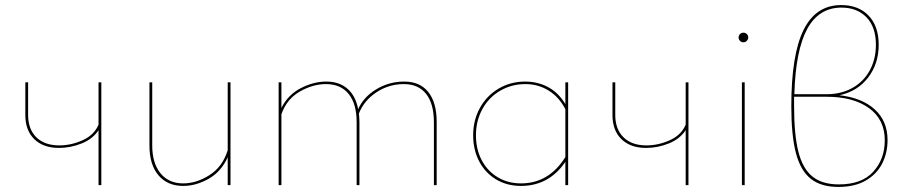

<svg xmlns="http://www.w3.org/2000/svg" viewBox="-20 -731 3573 758"><path d="M380 -406V0H369V-217Q346 -182 302 -164.5Q258 -147 213 -147Q151 -147 115.5 -181.5Q80 -216 80 -277V-406H91V-277Q91 -221 123.5 -189Q156 -157 214 -157Q261 -157 306.5 -177.5Q352 -198 369 -239V-406Z M890 -406V0H879V-110Q853 -53 803.5 -25Q754 3 703 3Q641 3 605.5 -39Q570 -81 570 -157V-406H581V-157Q581 -87 613.5 -47Q646 -7 703 -7Q756 -7 807.5 -40Q859 -73 879 -138V-406Z M1704 -249V0H1693V-249Q1693 -321 1662.5 -360Q1632 -399 1574 -399Q1515 -399 1466 -366.5Q1417 -334 1397 -283Q1399 -261 1399 -249V0H1388V-249Q1388 -321 1356.5 -360Q1325 -399 1267 -399Q1215 -399 1163.5 -369.5Q1112 -340 1091 -280V0H1080V-406H1091V-305Q1117 -357 1167.5 -383Q1218 -409 1268 -409Q1319 -409 1351.5 -381Q1384 -353 1394 -300Q1415 -348 1465.5 -378.5Q1516 -409 1576 -409Q1638 -409 1671 -367.5Q1704 -326 1704 -249Z M2223 -406V0H2212V-92Q2147 3 2037 3Q1981 3 1938 -23Q1895 -49 1871.5 -94.5Q1848 -140 1848 -197Q1848 -257 1875 -305.5Q1902 -354 1949 -381.5Q1996 -409 2053 -409Q2103 -409 2144 -387Q2185 -365 2212 -320V-406ZM2212 -111V-300Q2187 -348 2146 -373.5Q2105 -399 2054 -399Q2000 -399 1955 -373Q1910 -347 1884.5 -300.5Q1859 -254 1859 -197Q1859 -142 1881.5 -99Q1904 -56 1944.5 -31.5Q1985 -7 2037 -7Q2147 -7 2212 -111Z M2698 -406V0H2687V-217Q2664 -182 2620 -164.5Q2576 -147 2531 -147Q2469 -147 2433.5 -181.5Q2398 -216 2398 -277V-406H2409V-277Q2409 -221 2441.5 -189Q2474 -157 2532 -157Q2579 -157 2624.5 -177.5Q2670 -198 2687 -239V-406Z M2896 -583Q2896 -591 2901.5 -596.5Q2907 -602 2915 -602Q2923 -602 2928.5 -596.5Q2934 -591 2934 -583Q2934 -576 2928.5 -570Q2923 -564 2915 -564Q2907 -564 2901.5 -569.5Q2896 -575 2896 -583ZM2909 -406H2920V0H2909Z M3484 -178Q3484 -128 3463 -86Q3442 -44 3398.5 -18.5Q3355 7 3290 7Q3221 7 3180.5 -25.5Q3140 -58 3122 -127.5Q3104 -197 3104 -312Q3104 -515 3152.5 -613Q3201 -711 3301 -711Q3369 -711 3409 -669.5Q3449 -628 3449 -554Q3449 -479 3407 -424.5Q3365 -370 3294 -355Q3383 -345 3433.5 -299Q3484 -253 3484 -178ZM3116 -359H3243Q3301 -359 3345.5 -384Q3390 -409 3414 -453.5Q3438 -498 3438 -554Q3438 -624 3401 -662.5Q3364 -701 3302 -701Q3213 -701 3167 -617Q3121 -533 3116 -359ZM3473 -177Q3473 -259 3411 -304Q3349 -349 3244 -349H3115V-311Q3115 -199 3132 -132Q3149 -65 3187.5 -34Q3226 -3 3292 -3Q3382 -3 3427.5 -53Q3473 -103 3473 -177Z"/></svg>

Font: Ysabeau Infant Hairline
Style: Regular
Weight: 100
Designer: Christian Thalmann (Catharsis Fonts)
Version: Version 0.003